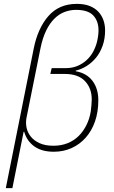

<svg xmlns="http://www.w3.org/2000/svg" viewBox="-20 -772 588 992"><path d="M154 -520Q175 -626 230 -689Q285 -752 377 -752Q416 -752 443.5 -741Q471 -730 488.5 -711Q506 -692 514.5 -667.5Q523 -643 523 -615Q523 -572 510.5 -536.5Q498 -501 477 -475Q456 -449 428.5 -431.5Q401 -414 371 -407V-404Q428 -394 458 -354Q488 -314 488 -254Q488 -194 471 -145Q454 -96 423 -61Q392 -26 350 -7Q308 12 258 12Q196 12 157.5 -15.5Q119 -43 105 -91H102L44 200H10ZM247 -420H319Q353 -420 379.5 -431Q406 -442 426.5 -460.5Q447 -479 460.5 -503.5Q474 -528 481 -555Q489 -589 489 -615Q489 -663 462 -692Q435 -721 373 -721Q343 -721 314.5 -710.5Q286 -700 261.5 -676Q237 -652 218.5 -614Q200 -576 189 -522L117 -164Q112 -139 117 -113.5Q122 -88 138.5 -67Q155 -46 184 -32.5Q213 -19 256 -19Q297 -19 330 -32.5Q363 -46 387 -70Q411 -94 427 -126.5Q443 -159 449 -197Q451 -214 452.5 -229.5Q454 -245 454 -259Q454 -316 419 -353Q384 -390 314 -390H240Z"/></svg>

Font: IBM Plex Sans ExtLt
Style: Italic
Weight: 200
Italic angle: -11°
Designer: Mike Abbink, Paul van der Laan, Pieter van Rosmalen
Foundry: Bold Monday
Version: Version 3.005